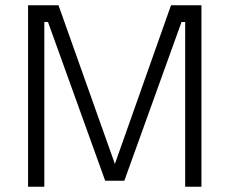

<svg xmlns="http://www.w3.org/2000/svg" viewBox="-20 -712 875 732"><path d="M149 0V-628H163L381 -23H454L672 -628H686V0H748V-692H632L418 -87L203 -692H87V0Z"/></svg>

Font: RazerF5 Light
Style: Regular
Weight: 300
Foundry: Razer Inc.
Version: Version 2